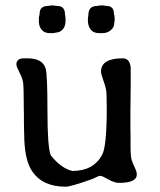

<svg xmlns="http://www.w3.org/2000/svg" viewBox="-20 -699 599 721"><path d="M126 -617.7V-633.3Q128.9 -645 128.9 -648.4Q128.9 -676.8 161.6 -676.8L163.1 -677.2L165 -677.7L176.8 -678.7H180.2L182.1 -678.2L193.4 -676.8Q195.3 -676.3 196.8 -676.3Q224.1 -676.3 224.1 -644Q225.1 -641.1 225.1 -639.2L226.1 -630.4V-621.6Q226.1 -599.1 215.1 -588.1Q204.1 -577.1 193.4 -577.1L180.2 -574.7H166.5Q146.5 -574.7 136.2 -587.6Q126 -600.6 126 -617.7ZM366.7 -574.7H351.1Q331.1 -574.7 320.6 -587.9Q310.1 -601.1 310.1 -622.6V-629.9L312 -643.6Q312 -676.8 345.7 -676.8Q348.6 -677.7 350.6 -677.7L358.9 -678.7H366.2L379.4 -676.8Q407.7 -676.8 407.7 -647.9Q409.7 -641.1 409.7 -639.6L410.6 -628.9V-623.5L408.7 -609.9Q408.7 -595.7 395.5 -585.2Q382.3 -574.7 366.7 -574.7ZM493.7 -43.5Q493.7 -12.2 426.3 -12.2Q410.2 -12.2 386.7 -25.4Q363.3 -38.6 357.4 -38.6Q356.9 -38.6 356.4 -38.6Q349.6 -38.6 328.1 -27.3Q246.1 2 227.1 2Q226.1 2 225.1 2Q140.6 2 101.1 -55.2Q70.8 -99.1 70.8 -197.8L70.3 -211.9Q69.8 -225.6 69.8 -239.3V-266.6L69.3 -293.9Q69.3 -370.6 66.9 -387.9Q64.5 -405.3 53 -427.2Q41.5 -449.2 41.5 -457Q41.5 -480 70.3 -480H83Q139.6 -480 151.4 -441.9Q158.2 -419.4 158.2 -282Q158.2 -144.5 170.9 -115.2Q210 -66.9 251 -57.1Q251.5 -57.1 252.4 -57.1Q330.6 -57.1 363.3 -117.2Q380.9 -148.4 380.9 -293.9Q380.9 -348.6 378.2 -362.8Q375.5 -377 367.4 -399.2Q359.4 -421.4 359.4 -430.2Q359.4 -480 440.9 -480Q467.3 -480 470.7 -445.8V-366.7L469.7 -285.6Q469.7 -252 469.7 -218.3L470.2 -190.9V-150.4Q470.2 -109.9 474.9 -96.7Q479.5 -83.5 486.6 -68.8Q493.7 -54.2 493.7 -43.5Z"/></svg>

Font: Averia Libre Light
Style: Regular
Weight: 300
Version: Version 1.002